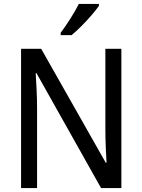

<svg xmlns="http://www.w3.org/2000/svg" viewBox="-20 -964 730 984"><path d="M602 0H498L167 -589H163Q165 -552 167.5 -505.5Q170 -459 170 -413V0H88V-714H191L522 -130H526Q524 -161 522 -211Q520 -261 520 -302V-714H602ZM487 -934Q474 -915 449.5 -886.5Q425 -858 397 -830Q369 -802 347 -784H291V-796Q315 -828 341 -869Q367 -910 384 -944H487Z"/></svg>

Font: Noto Sans Kannada SemiCondensed
Style: Regular
Weight: 400
Width: 4
Designer: Jelle Bosma - Monotype Design Team
Foundry: Monotype Imaging Inc.
Version: Version 2.005; ttfautohint (v1.8.4.7-5d5b)